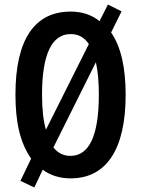

<svg xmlns="http://www.w3.org/2000/svg" viewBox="-20 -775 620 845"><path d="M533 -358C533 -478 512 -570 469 -632L515 -725L455 -755L418 -682C383 -710 341 -724 291 -724C132 -724 48 -601 48 -359C48 -240 67 -149 117 -77L70 21L131 50L168 -28C202 -3 243 10 291 10C449 10 533 -119 533 -358ZM165 -358C165 -534 207 -625 291 -625C325 -625 351 -611 371 -581L182 -204C171 -243 165 -294 165 -358ZM415 -358C415 -179 373 -89 290 -89C260 -89 235 -101 215 -126L402 -501C411 -462 415 -414 415 -358Z"/></svg>

Font: Noto Sans Gurmukhi UI ExtraCondensed SemiBold
Style: Regular
Weight: 600
Width: 2
Designer: Jelle Bosma - Monotype Design Team
Foundry: Monotype Imaging Inc.
Version: Version 2.004